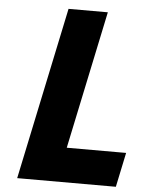

<svg xmlns="http://www.w3.org/2000/svg" viewBox="-57 -870 680 915"><g transform="rotate(5 283.5 -412.5)"><path d="M421.5 -825H233.5L60 0H532L566.7 -165H282.7Z"/></g></svg>

Font: Hussar
Style: BdOblTwo
Weight: 700
Foundry: Cannot Into Space Fonts
Version: Version 2.00